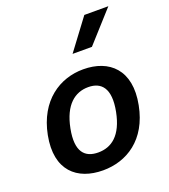

<svg xmlns="http://www.w3.org/2000/svg" viewBox="-148 -921 916 1040"><g transform="rotate(-20 310.0 -401.0)"><path d="M568.5 -253.5C606.5 -447 501 -539.5 352 -539.5C216.5 -539.5 87 -457 50.5 -270C13 -76.5 119 12 268 12C404 12 532.5 -66.5 568.5 -253.5ZM441 -262C416 -133.5 352.5 -88 276 -88C199.5 -88 153 -133.5 178 -262C203 -390.5 268 -439.5 344.5 -439.5C420.5 -439.5 466 -390.5 441 -262ZM327 -637.5 459 -814H597.5L438.5 -637.5Z"/></g></svg>

Font: Monaspace Neon SemiBold
Style: Italic
Weight: 600
Italic angle: -11°
Designer: Riley Cran & the Lettermatic Team
Foundry: Lettermatic
Version: Version 1.200 (Monaspace Neon)